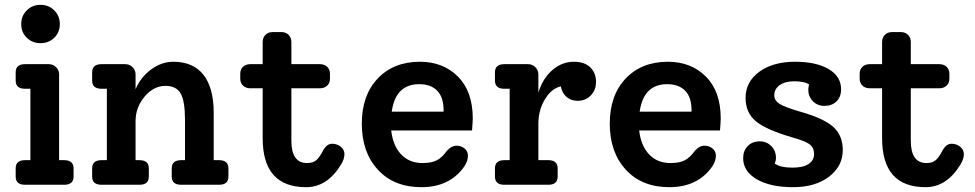

<svg xmlns="http://www.w3.org/2000/svg" viewBox="-20 -766 4042 796"><path d="M205 -609.5Q182 -587 148 -587Q114 -587 91 -609.5Q68 -632 68 -666Q68 -700 91 -723Q114 -746 148 -746Q182 -746 205 -723Q228 -700 228 -666Q228 -632 205 -609.5ZM84 0Q45 0 45 -34V-68Q45 -102 84 -102H106V-398H84Q45 -398 45 -432V-466Q45 -500 84 -500H182Q200 -500 212.5 -487.5Q225 -475 225 -458V-102H246Q285 -102 285 -68V-34Q285 0 246 0Z M888 -102Q927 -102 927 -68V-34Q927 0 888 0H731Q692 0 692 -34V-68Q692 -102 731 -102H747V-268Q747 -347 729 -378.5Q711 -410 666 -410Q617 -410 579.5 -365.5Q542 -321 542 -263V-102H558Q597 -102 597 -68V-34Q597 0 558 0H401Q362 0 362 -34V-68Q362 -102 401 -102H423V-398H401Q362 -398 362 -432V-466Q362 -500 401 -500H499Q517 -500 529.5 -487.5Q542 -475 542 -458V-396Q563 -446 606.5 -478Q650 -510 698 -510Q781 -510 823.5 -456Q866 -402 866 -298V-102Z M1408 -127Q1408 -107 1394 -84Q1337 10 1249 10Q1069 10 1069 -193V-400H1018Q999 -400 987.5 -411Q976 -422 976 -440V-460Q976 -478 987.5 -489Q999 -500 1018 -500H1069V-591Q1069 -610 1080.5 -621.5Q1092 -633 1110 -633H1147Q1165 -633 1176.5 -621.5Q1188 -610 1188 -591V-500H1306Q1325 -500 1336.5 -489Q1348 -478 1348 -460V-440Q1348 -422 1336.5 -411Q1325 -400 1306 -400H1188V-183Q1188 -90 1253 -90Q1278 -90 1292 -102.5Q1306 -115 1321 -145Q1336 -170 1357 -170Q1378 -170 1393 -157.5Q1408 -145 1408 -127Z M1940 -275Q1940 -264 1937 -225H1602Q1609 -162 1643 -126Q1677 -90 1732 -90Q1769 -90 1791 -101.5Q1813 -113 1833 -141Q1852 -162 1872 -162Q1892 -162 1906 -150.5Q1920 -139 1920 -120Q1920 -99 1905 -76Q1845 10 1727 10Q1613 10 1546.5 -62.5Q1480 -135 1480 -253Q1480 -371 1546 -440.5Q1612 -510 1721 -510Q1817 -510 1878.5 -448.5Q1940 -387 1940 -275ZM1718 -417Q1620 -417 1604 -303H1819V-309Q1819 -363 1792.5 -390Q1766 -417 1718 -417Z M2359 -510Q2403 -510 2427 -487Q2451 -464 2451 -426Q2451 -393 2429.5 -370.5Q2408 -348 2375 -348Q2347 -348 2328.5 -364.5Q2310 -381 2305 -408Q2266 -399 2239 -354Q2212 -309 2212 -253V-102H2253Q2292 -102 2292 -68V-34Q2292 0 2253 0H2071Q2032 0 2032 -34V-68Q2032 -102 2071 -102H2093V-398H2071Q2032 -398 2032 -432V-466Q2032 -500 2071 -500H2169Q2187 -500 2199.5 -487.5Q2212 -475 2212 -458V-382Q2230 -441 2270 -475.5Q2310 -510 2359 -510Z M2968 -275Q2968 -264 2965 -225H2630Q2637 -162 2671 -126Q2705 -90 2760 -90Q2797 -90 2819 -101.5Q2841 -113 2861 -141Q2880 -162 2900 -162Q2920 -162 2934 -150.5Q2948 -139 2948 -120Q2948 -99 2933 -76Q2873 10 2755 10Q2641 10 2574.5 -62.5Q2508 -135 2508 -253Q2508 -371 2574 -440.5Q2640 -510 2749 -510Q2845 -510 2906.5 -448.5Q2968 -387 2968 -275ZM2746 -417Q2648 -417 2632 -303H2847V-309Q2847 -363 2820.5 -390Q2794 -417 2746 -417Z M3301 -302Q3396 -275 3435 -239.5Q3474 -204 3474 -144Q3474 -77 3417 -33.5Q3360 10 3268 10Q3173 10 3117 -23Q3061 -56 3061 -110Q3061 -141 3080 -160.5Q3099 -180 3130 -180Q3158 -180 3177.5 -160.5Q3197 -141 3197 -112Q3197 -100 3192 -88Q3215 -71 3266 -71Q3309 -71 3332 -86Q3355 -101 3355 -127Q3355 -153 3337.5 -167Q3320 -181 3266 -196Q3156 -228 3113.5 -263.5Q3071 -299 3071 -360Q3071 -427 3128 -468.5Q3185 -510 3276 -510Q3364 -510 3415.5 -479.5Q3467 -449 3467 -396Q3467 -364 3448 -345.5Q3429 -327 3398 -327Q3369 -327 3350 -346.5Q3331 -366 3331 -394Q3331 -407 3335 -415Q3317 -429 3273 -429Q3235 -429 3212.5 -413Q3190 -397 3190 -371Q3190 -349 3212.5 -335Q3235 -321 3301 -302Z M3976 -127Q3976 -107 3962 -84Q3905 10 3817 10Q3637 10 3637 -193V-400H3586Q3567 -400 3555.5 -411Q3544 -422 3544 -440V-460Q3544 -478 3555.5 -489Q3567 -500 3586 -500H3637V-591Q3637 -610 3648.5 -621.5Q3660 -633 3678 -633H3715Q3733 -633 3744.5 -621.5Q3756 -610 3756 -591V-500H3874Q3893 -500 3904.5 -489Q3916 -478 3916 -460V-440Q3916 -422 3904.5 -411Q3893 -400 3874 -400H3756V-183Q3756 -90 3821 -90Q3846 -90 3860 -102.5Q3874 -115 3889 -145Q3904 -170 3925 -170Q3946 -170 3961 -157.5Q3976 -145 3976 -127Z"/></svg>

Font: Solway Medium
Style: Regular
Weight: 500
Designer: Mariya V. Pigoulevskaya
Foundry: The Northern Block Ltd.
Version: Version 1.000;hotconv 1.0.109;makeotfexe 2.5.65596